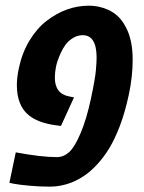

<svg xmlns="http://www.w3.org/2000/svg" viewBox="-20 -660 517 689"><path d="M326.7 -452.6Q326.7 -533.7 276.9 -533.7Q257.8 -533.7 241.5 -523.4Q225.1 -513.2 215.1 -499.5Q205.1 -485.8 197.3 -468.3Q185.1 -441.4 180.9 -420.4Q176.8 -399.4 176.8 -381.8Q176.8 -323.7 228 -314L245.6 -310.5L198.7 -208L173.8 -211.4Q116.7 -220.2 85 -245.1Q40.5 -279.8 40.5 -354.5Q40.5 -382.8 47.9 -416.5Q59.6 -471.2 85.9 -514.6Q112.3 -558.1 147 -585Q217.8 -639.6 299.3 -639.6Q335 -639.6 367.7 -625Q387.2 -616.2 402.8 -601.8Q418.5 -587.4 431.6 -562.5Q456.1 -517.1 456.1 -445.3Q456.1 -385.3 442.4 -321Q428.7 -256.8 410.2 -208.3Q391.6 -159.7 371.3 -126.7Q351.1 -93.8 327.1 -68.4Q303.2 -43 281.2 -28.6Q259.3 -14.2 236.3 -4.9Q197.8 9.8 159.4 9.8Q121.1 9.8 84.2 6.3Q47.4 2.9 30.3 -0.5L13.7 -3.9L36.6 -113.3Q127.4 -96.2 184.1 -96.2Q208 -96.2 227.8 -113.8Q247.6 -131.3 269 -181.6Q290.5 -231.9 306.2 -305.4Q321.8 -378.9 324.2 -408.9Q326.7 -439 326.7 -452.6Z"/></svg>

Font: Open Sans Hebrew Condensed
Style: Bold Italic
Weight: 700
Width: 3
Italic angle: -12°
Foundry: Ascender Corporation, Yanek Iontef
Version: Version 2.001;PS 002.001;hotconv 1.0.70;makeotf.lib2.5.58329